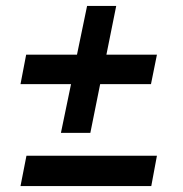

<svg xmlns="http://www.w3.org/2000/svg" viewBox="-20 -632 615 646"><path d="M185 -185 219 -349H49L68 -448H239L273 -612H371L338 -448H508L488 -349H317L284 -185ZM49 -6 69 -108H508L489 -6Z"/></svg>

Font: Gontserrat SemiBold
Style: Italic
Weight: 600
Italic angle: -11.3°
Designer: Julieta Ulanovsky
Foundry: Julieta Ulanovsky
Version: Version 6.001